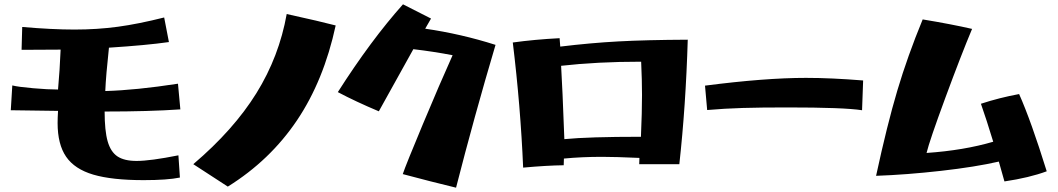

<svg xmlns="http://www.w3.org/2000/svg" viewBox="-20 -827 4902 890"><path d="M247 -257Q247 -279 249 -313L30 -316L37 -431Q65 -424 134 -418Q203 -412 249 -412Q257 -500 261 -597L80 -596L83 -702Q222 -690 325 -690Q431 -690 526.5 -703Q622 -716 741 -746L763 -632Q657 -617 485 -606Q471 -476 468 -405Q610 -409 805 -439L816 -320Q672 -310 465 -310Q465 -221 479 -172Q493 -123 524.5 -102Q556 -81 613 -81Q677 -81 807 -107L814 -4Q756 8 646 8Q499 8 412.5 -17.5Q326 -43 286.5 -100.5Q247 -158 247 -257Z M1309 -762Q1468 -727 1536 -709Q1481 -454 1356.5 -269Q1232 -84 1036 38L876 -66Q1063 -225 1168.5 -395Q1274 -565 1309 -762Z M1847 -20Q1861 -62 1940 -251Q2019 -440 2078 -571Q1990 -588 1896 -599L1736 -311Q1629 -356 1546 -400Q1699 -640 1848 -807L1978 -741L1951 -694Q2117 -670 2277 -619Q2177 -282 2094 43Q1978 15 1847 -20Z M2357 -630Q2458 -644 2574 -650L2577 -611Q2717 -628 2845.5 -635Q2974 -642 3168 -643Q3159 -337 3129 -66H2943L2944 -95Q2832 -100 2771 -100Q2677 -100 2594 -92L2593 -61Q2514 -60 2405 -50Q2393 -334 2357 -630ZM2951 -193Q2956 -308 2956 -387Q2956 -454 2952 -541Q2749 -541 2581 -522Q2587 -425 2596 -182Q2708 -193 2951 -193Z M3628 -329Q3505 -329 3422 -326.5Q3339 -324 3258 -317L3248 -430Q3526 -466 3716 -466Q3833 -466 3981 -454L3976 -316Q3894 -329 3628 -329Z M4041 -12Q4092 -248 4139.5 -407.5Q4187 -567 4257 -737Q4390 -715 4486 -693Q4436 -574 4362 -373.5Q4288 -173 4275 -118Q4448 -130 4584 -170Q4553 -272 4527 -346Q4612 -374 4704 -391Q4759 -268 4832 -33Q4751 -3 4636 14L4610 -78Q4501 -53 4341.5 -35Q4182 -17 4041 -12Z"/></svg>

Font: Otomanopee
Style: Regular
Weight: 400
Designer: Das Ende der Wildnis
Foundry: Gutenberg Labo
Version: Version 3.000